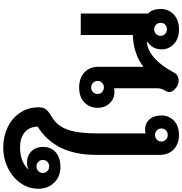

<svg xmlns="http://www.w3.org/2000/svg" viewBox="-109 -1119 1119 1179"><g transform="rotate(-90 450.5 -529.5)"><path d="M89 -108V-497Q89 -625 132 -714Q175 -803 263 -858Q260 -912 225.5 -939Q191 -966 136 -966Q50 -966 1 -917V-915Q20 -923 42 -923Q85 -923 111.5 -895.5Q138 -868 138 -826Q138 -776 105 -747Q72 -718 14 -718Q-44 -718 -81.5 -756.5Q-119 -795 -119 -855Q-119 -912 -85.5 -961Q-52 -1010 6.5 -1039.5Q65 -1069 136 -1069Q203 -1069 259.5 -1041.5Q316 -1014 348.5 -964.5Q381 -915 381 -851Q381 -823 369 -807Q357 -791 324 -772Q269 -741 245 -677Q221 -613 221 -497V-195Q233 -198 245 -198Q283 -198 307 -171Q331 -144 331 -98Q331 -51 298.5 -20.5Q266 10 211 10Q157 10 123 -22Q89 -54 89 -108ZM58 -826Q58 -843 46.5 -854Q35 -865 18 -865Q1 -865 -10.5 -854Q-22 -843 -22 -826Q-22 -810 -10.5 -798.5Q1 -787 18 -787Q35 -787 46.5 -798Q58 -809 58 -826ZM251 -98Q251 -115 239.5 -126Q228 -137 211 -137Q194 -137 182.5 -126Q171 -115 171 -98Q171 -82 182.5 -70.5Q194 -59 211 -59Q228 -59 239.5 -70Q251 -81 251 -98Z M737 -95Q737 -154 783 -182V-186Q735 -186 684.5 -141.5Q634 -97 593 -18Q586 -5 573.5 1.5Q561 8 546 8Q524 8 505 -5Q475 -26 475 -49Q475 -62 483 -74Q498 -98 498 -122V-388Q486 -386 477 -386Q435 -386 406.5 -415Q378 -444 378 -490Q378 -538 411 -570.5Q444 -603 503 -603Q561 -603 595.5 -570.5Q630 -538 630 -484V-208Q668 -239 721 -256Q774 -273 825 -273V-593H957V-180Q985 -152 985 -102Q985 -55 951.5 -22.5Q918 10 860 10Q802 10 769.5 -21.5Q737 -53 737 -95ZM543 -490Q543 -506 531.5 -517.5Q520 -529 503 -529Q486 -529 474.5 -518Q463 -507 463 -490Q463 -473 474.5 -462Q486 -451 503 -451Q520 -451 531.5 -462Q543 -473 543 -490ZM900 -103Q900 -119 888.5 -130.5Q877 -142 860 -142Q843 -142 831.5 -131Q820 -120 820 -103Q820 -86 831.5 -75Q843 -64 860 -64Q877 -64 888.5 -75Q900 -86 900 -103Z"/></g></svg>

Font: Niramit
Style: Bold
Weight: 700
Designer: Katatrad Aksorn Co.,Ltd.
Foundry: Cadson Demak Co.,Ltd.
Version: Version 1.001; ttfautohint (v1.6)